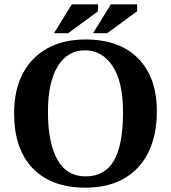

<svg xmlns="http://www.w3.org/2000/svg" viewBox="-20 -851 788 885"><path d="M374 14Q216 14 130.5 -75.5Q45 -165 45 -329Q45 -434 84 -510Q123 -586 197 -627.5Q271 -669 374 -669Q531 -669 617 -581.5Q703 -494 703 -338Q703 -229 664.5 -150Q626 -71 552.5 -28.5Q479 14 374 14ZM375 -38Q462 -38 504.5 -109.5Q547 -181 547 -335Q547 -474 499 -546.5Q451 -619 371 -619Q292 -619 246.5 -546Q201 -473 201 -335Q201 -194 244 -116Q287 -38 375 -38ZM294 -698H229L311 -831H432V-799ZM474 -698H409L491 -831H612V-799Z"/></svg>

Font: STIX Two Text
Style: Bold
Weight: 700
Designer: Ross Mills, John Hudson & Paul Hanslow, Tiro Typeworks Ltd; with prior portions MicroPress Inc., and Coen Hoffman.
Foundry: Tiro Typeworks Ltd
Version: Version 2.13 b171